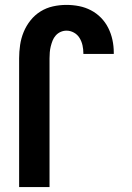

<svg xmlns="http://www.w3.org/2000/svg" viewBox="-20 -763 540 783"><path d="M182 0H58V-525Q58 -552 62 -579.5Q66 -607 76.5 -632.5Q87 -658 104.5 -680Q122 -702 145.5 -716.5Q169 -731 196 -737Q223 -743 251 -743Q277 -743 302.5 -738Q328 -733 351 -721Q374 -709 392 -690.5Q410 -672 421.5 -649Q433 -626 438.5 -600.5Q444 -575 444 -549V-543H320V-546Q320 -562 316.5 -578Q313 -594 304.5 -608Q296 -622 281.5 -630Q267 -638 251 -638Q239 -638 227.5 -633Q216 -628 207.5 -618.5Q199 -609 194.5 -597.5Q190 -586 187 -574Q184 -562 183 -549.5Q182 -537 182 -525Z"/></svg>

Font: Iosevka Term Curly Extrabold
Style: Regular
Weight: 800
Designer: Belleve Invis
Foundry: Belleve Invis
Version: Version 32.3.0